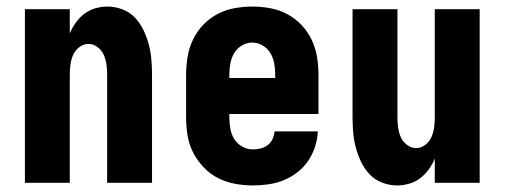

<svg xmlns="http://www.w3.org/2000/svg" viewBox="-20 -558 1540 586"><path d="M56 0V-530H193V-456Q200 -473 211 -488.5Q222 -504 237 -515.5Q252 -527 270.5 -532.5Q289 -538 308 -538Q331 -538 353.5 -529.5Q376 -521 392 -504Q408 -487 418 -466Q428 -445 434 -422.5Q440 -400 442 -376.5Q444 -353 444 -330V0H307V-330Q307 -345 305 -360.5Q303 -376 297 -390Q291 -404 278 -414Q265 -424 250 -424Q235 -424 222 -414Q209 -404 203 -390Q197 -376 195 -360.5Q193 -345 193 -330V0Z M752 8Q725 8 697.5 3Q670 -2 645.5 -14.5Q621 -27 601.5 -47.5Q582 -68 569.5 -92.5Q557 -117 552.5 -144.5Q548 -172 548 -200V-330Q548 -357 552.5 -384.5Q557 -412 569 -437Q581 -462 600 -482Q619 -502 643.5 -515Q668 -528 695.5 -533Q723 -538 750 -538Q777 -538 804.5 -533Q832 -528 856.5 -515Q881 -502 900 -482Q919 -462 931 -437Q943 -412 947.5 -384.5Q952 -357 952 -330V-210H680V-200Q680 -183 683 -165.5Q686 -148 695 -133.5Q704 -119 719.5 -110.5Q735 -102 752 -102Q764 -102 776 -105Q788 -108 797.5 -115.5Q807 -123 812 -134Q817 -145 818 -157H950Q949 -133 941.5 -110Q934 -87 920.5 -67Q907 -47 887.5 -32Q868 -17 846 -8Q824 1 800 4.5Q776 8 752 8ZM680 -320H820V-330Q820 -347 817 -364Q814 -381 805.5 -395.5Q797 -410 782 -419Q767 -428 750 -428Q733 -428 718 -419Q703 -410 694.5 -395.5Q686 -381 683 -364Q680 -347 680 -330Z M1192 8Q1169 8 1146.5 -0.5Q1124 -9 1108 -26Q1092 -43 1082 -64Q1072 -85 1066 -107.5Q1060 -130 1058 -153.5Q1056 -177 1056 -200V-530H1193V-200Q1193 -185 1195 -169.5Q1197 -154 1203 -140Q1209 -126 1222 -116Q1235 -106 1250 -106Q1265 -106 1278 -116Q1291 -126 1297 -140Q1303 -154 1305 -169.5Q1307 -185 1307 -200V-530H1444V0H1307V-74Q1300 -57 1289 -41.5Q1278 -26 1263 -14.5Q1248 -3 1229.5 2.5Q1211 8 1192 8Z"/></svg>

Font: iosevka_custom_sans_ss08 Heavy
Style: Regular
Weight: 900
Designer: Belleve Invis
Foundry: Belleve Invis
Version: Version 10.3.0; ttfautohint (v1.8.3)